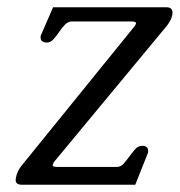

<svg xmlns="http://www.w3.org/2000/svg" viewBox="-20 -508 494 528"><path d="M352 0H40Q19 0 24 -20Q27 -37 39 -52L351 -437Q352 -439 352.5 -439.5Q353 -440 353 -441Q353 -442 354 -443Q355 -449 342 -449H178Q167 -449 158.5 -440Q150 -431 142.5 -420Q135 -409 127 -400Q119 -391 109 -391Q89 -391 92 -410L126 -488H438Q457 -488 454 -468Q451 -452 438 -436L128 -62Q125 -54 125 -55Q123 -49 137 -49H302Q312 -49 320 -58Q328 -67 336 -78Q344 -89 352 -98Q360 -107 371 -107Q390 -107 387 -88Z"/></svg>

Font: Jura
Style: Italic
Weight: 400
Designer: Ed Merritt
Foundry: Ten by Twenty
Version: Version 1.007